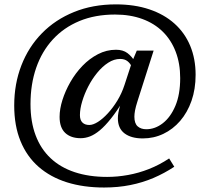

<svg xmlns="http://www.w3.org/2000/svg" viewBox="-20 -732 944 878"><path d="M633 -99Q580 -99 549.5 -122Q519 -145 519 -191.5Q519 -203.5 521.5 -217.2Q524 -231 528.5 -246L537 -275.5H546Q514.5 -223.5 487.2 -189.5Q460 -155.5 436.5 -136Q413 -116.5 391.5 -108.2Q370 -100 349 -100Q304 -100 278.2 -124.2Q252.5 -148.5 252.5 -197.5Q252.5 -233.5 265.5 -274.8Q278.5 -316 301.8 -356.8Q325 -397.5 357 -430.8Q389 -464 428 -484.2Q467 -504.5 510.5 -504.5Q542.5 -504.5 562.8 -489.2Q583 -474 599 -447.5L583.5 -425Q576 -442 563 -452.2Q550 -462.5 529.5 -462.5Q501.5 -462.5 474.8 -445.2Q448 -428 424.5 -399.2Q401 -370.5 383.5 -336.5Q366 -302.5 355.8 -268.2Q345.5 -234 345.5 -205.5Q345.5 -183 356.8 -171.8Q368 -160.5 388.5 -160.5Q405.5 -160.5 427.8 -174.5Q450 -188.5 473.2 -213.8Q496.5 -239 516.8 -272.2Q537 -305.5 549.5 -344L584 -449.5L605.5 -500.5H682.5L609 -270Q600.5 -243.5 597.5 -227Q594.5 -210.5 594.5 -198.5Q594.5 -167.5 609.5 -154.2Q624.5 -141 649 -141Q689 -141 724.5 -168.5Q760 -196 782 -248Q804 -300 804 -375Q804 -441.5 783.5 -495.2Q763 -549 724.5 -587Q686 -625 630.8 -645.2Q575.5 -665.5 506 -665.5Q415 -665.5 343.2 -635.8Q271.5 -606 221.5 -551.5Q171.5 -497 145.5 -422Q119.5 -347 119.5 -256Q119.5 -175.5 142.8 -113.5Q166 -51.5 211 -9Q256 33.5 321.2 55.2Q386.5 77 470 77Q517 77 565.5 68.2Q614 59.5 661.5 40.8Q709 22 753.5 -7.5L777 30.5Q731.5 60.5 681.8 81.8Q632 103 576 114.2Q520 125.5 456 125.5Q362 125.5 286.2 101.8Q210.5 78 156.5 30.8Q102.5 -16.5 73.8 -86.8Q45 -157 45 -249.5Q45 -348.5 77.8 -433Q110.5 -517.5 171.8 -580Q233 -642.5 318.8 -677.2Q404.5 -712 510 -712Q595.5 -712 663 -689.2Q730.5 -666.5 777.8 -624.2Q825 -582 849.8 -522.5Q874.5 -463 874.5 -390Q874.5 -324.5 855.8 -271Q837 -217.5 803.8 -179Q770.5 -140.5 726.8 -119.8Q683 -99 633 -99Z"/></svg>

Font: Newsreader
Style: Regular
Weight: 400
Designer: Hugues Gentile
Foundry: Production Type
Version: Version 1.003